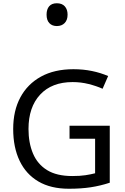

<svg xmlns="http://www.w3.org/2000/svg" viewBox="-20 -1149 768 1179"><path d="M407 -377H654V-27Q596 -8 537 1Q478 10 403 10Q292 10 216 -34.5Q140 -79 100.5 -161.5Q61 -244 61 -357Q61 -469 105 -551Q149 -633 231.5 -678.5Q314 -724 431 -724Q491 -724 544.5 -713Q598 -702 644 -682L610 -604Q572 -621 524.5 -633Q477 -645 426 -645Q298 -645 226.5 -568Q155 -491 155 -357Q155 -272 182.5 -206.5Q210 -141 269 -104.5Q328 -68 424 -68Q471 -68 504 -73Q537 -78 564 -85V-297H407ZM329 -989Q300 -989 283 -1007Q266 -1025 266 -1059Q266 -1092 282 -1110.5Q298 -1129 329 -1129Q361 -1129 378 -1110Q395 -1091 395 -1059Q395 -1026 377 -1007.5Q359 -989 329 -989Z"/></svg>

Font: Noto Sans Tifinagh Tawellemmet
Style: Regular
Weight: 400
Designer: JamraPatel
Foundry: JamraPatel LLC
Version: Version 2.006; ttfautohint (v1.8.4.7-5d5b)